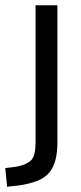

<svg xmlns="http://www.w3.org/2000/svg" viewBox="-63 -516 308 729"><path d="M-36 193 -43 122 -1 117Q32 111 52 95.5Q72 80 72 25V-496H155V25Q155 63 147.5 91.5Q140 120 124 139.5Q108 159 79 170.5Q50 182 9 188Z"/></svg>

Font: Nunito Sans 7pt Condensed
Style: Regular
Weight: 400
Width: 3
Designer: Vernon Adams
Foundry: Vernon Adams
Version: Version 3.101;gftools[0.9.27]